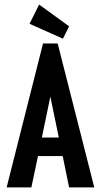

<svg xmlns="http://www.w3.org/2000/svg" viewBox="-20 -819 440 839"><path d="M282 0 254 -137H146L117 0H9L168 -629H232L392 0ZM200 -397 163 -218H237ZM255 -650 109 -715 151 -799 282 -704Z"/></svg>

Font: Inconsolata Condensed ExtraBold
Style: Regular
Weight: 800
Width: 3
Monospace: yes
Designer: Raph Levien, Cyreal, Brenton Simpson
Foundry: Raph Levien, Cyreal, Google
Version: Version 3.001; ttfautohint (v1.8.2.53-6de2)